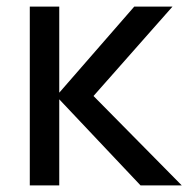

<svg xmlns="http://www.w3.org/2000/svg" viewBox="-20 -560 569 580"><path d="M70 -540H159V-280L385.5 -540H501L262.5 -270L529 0H404.5L159 -260V0H70Z"/></svg>

Font: Vela Sans Med
Style: Regular
Weight: 500
Designer: Principal design: Mikhail Sharanda - project Manrope.
Design modification: Ravid Balaliev
Foundry: Mikhail Sharanda
Version: Version 1.001